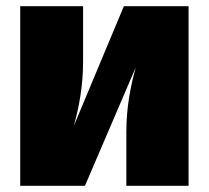

<svg xmlns="http://www.w3.org/2000/svg" viewBox="-20 -597 672 617"><path d="M586 -577H378L217 -192C234 -252 247 -321 247 -400V-577H45V0H253L416 -380C400 -321 386 -253 386 -173V0H586Z"/></svg>

Font: Glow Sans SC Normal Heavy
Style: Regular
Weight: 900
Designer: Ryoko NISHIZUKA (kana, bopomofo & ideographs); Paul D. Hunt (Latin, Greek & Cyrillic); Sandoll Communications, Soo-young
Version: Version 0.93